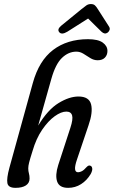

<svg xmlns="http://www.w3.org/2000/svg" viewBox="-20 -919 562 948"><path d="M140.5 -173Q128 -133.5 123.8 -116.5Q119.5 -99.5 119.5 -88Q119.5 -74 122.8 -62.8Q126 -51.5 126 -37.5Q126 -15.5 107.8 -3.5Q89.5 8.5 56.5 8.5Q21 8.5 16.5 -14.5Q12 -37.5 26.5 -91L142 -509Q172.5 -619.5 242.2 -672.5Q312 -725.5 414.5 -725.5Q464 -725.5 487.2 -708.8Q510.5 -692 510.5 -667.5Q510.5 -647.5 498 -634.5Q485.5 -621.5 462.5 -621.5Q443 -621.5 426 -632.2Q409 -643 392.2 -653.5Q375.5 -664 357 -664Q318 -664 286 -633.2Q254 -602.5 233.5 -529.5L168.5 -299Q216 -377.5 269 -410Q322 -442.5 367.5 -442.5Q420 -442.5 429.8 -403.5Q439.5 -364.5 417 -300L360 -131Q338.5 -68.5 365.5 -68.5Q374 -68.5 384.2 -73.8Q394.5 -79 407.5 -94Q417.5 -104.5 425 -101Q433 -99.5 435.2 -88.8Q437.5 -78 428 -60Q409 -28 380.2 -9.8Q351.5 8.5 316.5 8.5Q273 8.5 262.2 -22.5Q251.5 -53.5 267.5 -104L327.5 -288Q341.5 -330.5 336 -349.2Q330.5 -368 307.5 -368Q282 -368 250 -345Q218 -322 188.2 -278.5Q158.5 -235 140.5 -173ZM511.5 -758Q497 -747.5 481 -762.5L415 -827.5L312.5 -762.5Q285 -746 273 -759.5Q260.5 -773.5 281.5 -791.5L382.5 -874Q396 -885 406 -892Q416 -899 428.5 -899Q442 -899 449 -892.2Q456 -885.5 463 -874L518.5 -787.5Q524 -778.5 520.8 -770.5Q517.5 -762.5 511.5 -758Z"/></svg>

Font: Fraunces 144pt SuperSoft
Style: Italic
Weight: 400
Italic angle: -16°
Version: Version 1.000;[b76b70a41]